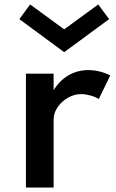

<svg xmlns="http://www.w3.org/2000/svg" viewBox="-20 -843 522 863"><path d="M96.5 0V-512H221V-437.5Q248 -481.5 288.5 -504.8Q329 -528 377.5 -528Q403 -528 429.8 -521.2Q456.5 -514.5 475.5 -503.5L424 -398Q407.5 -408 385.8 -414Q364 -420 345.5 -420Q313.5 -420 285 -403.5Q256.5 -387 238.8 -361Q221 -335 221 -305V0ZM268.5 -608.5 67 -757 115.5 -823 268.5 -711 421.5 -823 470.5 -757Z"/></svg>

Font: Spartan Thin SemiBold
Style: Regular
Weight: 600
Version: Version 1.004